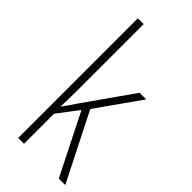

<svg xmlns="http://www.w3.org/2000/svg" viewBox="-241 -904 862 862"><g transform="rotate(45 189.5 -473.0)"><path d="M113 -463V-853H76V-93H113V-284L188 -383L334 -93H375L213 -414L360 -622H318L152 -386C138 -365 128 -350 112 -328H111C113 -374 113 -415 113 -463Z"/></g></svg>

Font: Noto Sans Kannada UI Condensed ExtraLight
Style: Regular
Weight: 200
Width: 3
Designer: Jelle Bosma - Monotype Design Team
Foundry: Monotype Imaging Inc.
Version: Version 2.005